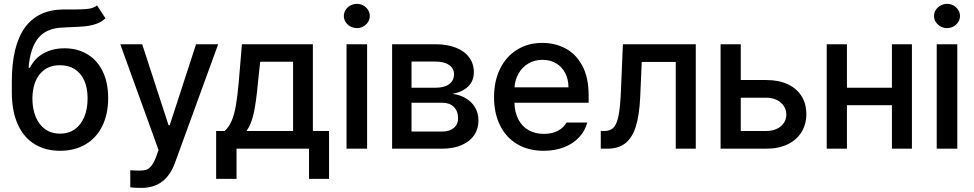

<svg xmlns="http://www.w3.org/2000/svg" viewBox="-20 -755 4945 975"><path d="M319.3 -616.2Q313.5 -615.2 302.7 -615.2Q217.8 -613.3 175.8 -563.7Q133.8 -514.2 125 -411.1H131.8Q156.7 -460 202.6 -484.9Q248.5 -509.8 307.6 -509.8Q372.1 -509.8 422.4 -480.2Q472.7 -450.7 501 -393.6Q529.3 -336.4 529.3 -256.8Q529.3 -175.3 499.3 -114.7Q469.2 -54.2 414.1 -21.7Q358.9 10.7 285.2 10.7Q210.4 10.7 155.3 -23.2Q100.1 -57.1 70.1 -124Q40 -190.9 40 -287.1V-338.9Q40 -702.6 299.8 -707H335.9H363.3Q407.2 -707 431.6 -710.7Q456.1 -714.4 472.7 -727.5L515.6 -662.1Q494.6 -642.6 467.3 -633.3Q439.9 -624 408.4 -621.1Q377 -618.2 319.3 -616.2ZM424.8 -255.9Q424.8 -308.6 407.7 -346.4Q390.6 -384.3 359.1 -404.1Q327.6 -423.8 284.2 -423.8Q219.7 -423.8 182.9 -379.6Q146 -335.4 144.5 -255.9Q144.5 -201.7 161.6 -160.9Q178.7 -120.1 210.4 -98.1Q242.2 -76.2 285.2 -76.2Q327.6 -76.2 359.1 -98.1Q390.6 -120.1 407.7 -160.6Q424.8 -201.2 424.8 -255.9Z M641.6 196.3V109.4Q665 111.3 688.5 111.3Q708.5 111.3 721.7 107.4Q734.9 103.5 747.8 88.4Q760.7 73.2 772.5 42L785.2 6.8L590.8 -530.3H702.1L835.9 -119.1H841.8L975.6 -530.3H1087.9L869.1 70.3Q846.2 134.3 804 166.7Q761.7 199.2 697.3 199.2Q662.1 199.2 641.6 196.3Z M1077.6 -89.8H1120.6Q1142.1 -108.9 1155.8 -140.1Q1169.4 -171.4 1177.5 -217Q1185.5 -262.7 1191.9 -333L1208.5 -530.3H1568.8V-89.8H1650.9V153.3H1549.3V0H1181.2V153.3H1077.6ZM1468.3 -89.8V-441.4H1301.3L1289.6 -333Q1281.2 -239.3 1268.8 -181.6Q1256.3 -124 1231.9 -89.8Z M1739.7 -530.3H1844.2V0H1739.7ZM1726.1 -673.8Q1726.1 -690.4 1735.1 -704.6Q1744.1 -718.8 1759.5 -727.1Q1774.9 -735.4 1792.5 -735.4Q1810.1 -735.4 1825 -727.1Q1839.8 -718.8 1848.9 -704.6Q1857.9 -690.4 1857.9 -673.8Q1857.9 -657.2 1848.9 -643.1Q1839.8 -628.9 1825 -620.6Q1810.1 -612.3 1792.5 -612.3Q1774.9 -612.3 1759.5 -620.6Q1744.1 -628.9 1735.1 -643.1Q1726.1 -657.2 1726.1 -673.8Z M1971.2 -530.3H2191.9Q2251 -530.3 2294.9 -512.9Q2338.9 -495.6 2362.5 -463.6Q2386.2 -431.6 2386.2 -388.7Q2386.2 -343.8 2357.4 -315.9Q2328.6 -288.1 2277.8 -278.3Q2314.5 -273.9 2344.5 -256.6Q2374.5 -239.3 2392.1 -210Q2409.7 -180.7 2409.7 -142.6Q2409.7 -100.6 2387.7 -68.4Q2365.7 -36.1 2324 -18.1Q2282.2 0 2225.1 0H1971.2ZM2306.2 -154.3Q2306.2 -190.9 2284.7 -212.2Q2263.2 -233.4 2225.1 -233.4H2069.8V-86.9H2225.1Q2262.7 -86.9 2284.4 -105.2Q2306.2 -123.5 2306.2 -154.3ZM2285.6 -377.9Q2285.6 -407.7 2260.5 -425Q2235.4 -442.4 2191.9 -442.4H2069.8V-309.6H2192.9Q2236.3 -309.6 2261 -327.6Q2285.6 -345.7 2285.6 -377.9Z M2488.8 -261.7Q2488.8 -342.8 2519.3 -405.3Q2549.8 -467.8 2605.5 -502.4Q2661.1 -537.1 2733.9 -537.1Q2797.9 -537.1 2851.1 -509.3Q2904.3 -481.4 2936.8 -421.6Q2969.2 -361.8 2969.2 -270.5V-233.4H2592.3Q2593.8 -184.1 2612.5 -148.2Q2631.3 -112.3 2664.6 -93.8Q2697.8 -75.2 2741.7 -75.2Q2784.2 -75.2 2813.5 -91.1Q2842.8 -106.9 2856.9 -132.8H2962.4Q2950.7 -89.8 2920.4 -57.4Q2890.1 -24.9 2844 -7.1Q2797.9 10.7 2740.7 10.7Q2663.6 10.7 2606.7 -22.9Q2549.8 -56.6 2519.3 -118.2Q2488.8 -179.7 2488.8 -261.7ZM2866.7 -311.5Q2866.7 -352.1 2850.3 -383.8Q2834 -415.5 2804.2 -433.3Q2774.4 -451.2 2734.9 -451.2Q2694.3 -451.2 2662.8 -432.4Q2631.3 -413.6 2613.3 -381.6Q2595.2 -349.6 2592.8 -311.5Z M3030.8 -89.8H3049.3Q3079.6 -89.8 3096.2 -107.7Q3112.8 -125.5 3121.3 -169.2Q3129.9 -212.9 3133.3 -295.9L3143.1 -530.3H3513.2V0H3411.6V-440.4H3238.8L3231 -260.7Q3226.6 -169.9 3209 -113.3Q3191.4 -56.6 3156.5 -28.3Q3121.6 0 3064 0H3030.8Z M4074.7 -175.8Q4074.7 -125 4050.8 -85.2Q4026.9 -45.4 3981 -22.7Q3935.1 0 3871.6 0H3639.2V-530.3H3741.7V-348.6H3871.6Q3935.1 -348.6 3981 -326.9Q4026.9 -305.2 4050.8 -266.1Q4074.7 -227.1 4074.7 -175.8ZM3871.6 -89.8Q3900.4 -89.8 3923.6 -100.3Q3946.8 -110.8 3960 -129.9Q3973.1 -148.9 3973.1 -172.9Q3973.1 -197.3 3960 -217Q3946.8 -236.8 3923.6 -247.8Q3900.4 -258.8 3871.6 -258.8H3741.7V-89.8Z M4280.8 -309.6H4509.3V-530.3H4610.8V0H4509.3V-220.7H4280.8V0H4178.2V-530.3H4280.8Z M4736.8 -530.3H4841.3V0H4736.8ZM4723.1 -673.8Q4723.1 -690.4 4732.2 -704.6Q4741.2 -718.8 4756.6 -727.1Q4772 -735.4 4789.6 -735.4Q4807.1 -735.4 4822 -727.1Q4836.9 -718.8 4845.9 -704.6Q4855 -690.4 4855 -673.8Q4855 -657.2 4845.9 -643.1Q4836.9 -628.9 4822 -620.6Q4807.1 -612.3 4789.6 -612.3Q4772 -612.3 4756.6 -620.6Q4741.2 -628.9 4732.2 -643.1Q4723.1 -657.2 4723.1 -673.8Z"/></svg>

Font: Pretendard JP Medium
Style: Regular
Weight: 500
Designer: Base glyphs from Inter by Rasmus Andersson; Hangeul glyphs from Noto Sans CJK(Source Han Sans) by Jang Soo-young and Kan
Foundry: Kil Hyung-jin
Version: Version 1.309